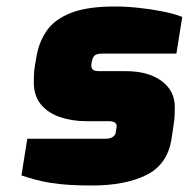

<svg xmlns="http://www.w3.org/2000/svg" viewBox="-20 -565 581 591"><path d="M262 6Q223 6 192.5 4Q162 2 136.5 -2Q111 -6 89 -12Q67 -18 46 -25L64 -138H306Q319 -138 327 -143.5Q335 -149 336 -156L338 -168Q339 -173 339 -174.5Q339 -176 339 -177Q339 -192 314 -192H246Q202 -192 165 -204.5Q128 -217 106 -243.5Q84 -270 84 -312Q84 -323 84.5 -335Q85 -347 87 -360L93 -395Q101 -438 125 -472Q149 -506 199 -525.5Q249 -545 333 -545Q368 -545 406 -541Q444 -537 479.5 -530Q515 -523 541 -513L523 -400H296Q281 -400 274 -396Q267 -392 264 -381L263 -377Q262 -373 261.5 -369.5Q261 -366 261 -363Q261 -356 265.5 -351Q270 -346 286 -346H367Q436 -346 477 -316Q518 -286 518 -236Q518 -224 517.5 -211Q517 -198 515 -185L508 -138Q496 -59 431 -26.5Q366 6 262 6Z"/></svg>

Font: Exo Thin Black
Style: Italic
Weight: 900
Italic angle: -9°
Version: Version 2.000